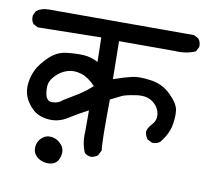

<svg xmlns="http://www.w3.org/2000/svg" viewBox="-65 -630 739 682"><g transform="rotate(10 304.0 -289.0)"><path d="M295.9 -68.4Q282.2 -69.3 272.5 -78.1Q257.8 -112.3 260.7 -153.3V-229.5Q224.6 -210.9 192.4 -190.4Q160.2 -169.9 123.5 -173.3Q86.9 -176.8 65.9 -197.3Q44.9 -217.8 36.6 -240.2Q28.3 -262.7 31.7 -289.1Q35.2 -315.4 46.9 -338.4Q58.6 -361.3 85.4 -387.2Q112.3 -413.1 147 -417Q181.6 -420.9 208 -419.4Q234.4 -418 260.7 -404.3L258.8 -492.2L30.3 -488.3L13.7 -497.1Q3.9 -508.8 5.9 -527.3L13.7 -543.9Q32.2 -557.6 56.6 -557.6H582L598.6 -548.8Q608.4 -537.1 607.4 -519.5L598.6 -502Q565.4 -487.3 523.4 -490.2H323.2L325.2 -353.5Q368.2 -368.2 392.1 -373.5Q416 -378.9 458.5 -373Q501 -367.2 531.2 -337.4Q561.5 -307.6 564.9 -284.7Q568.4 -261.7 562.5 -229.5Q556.6 -197.3 530.3 -164.1Q518.6 -154.3 501 -155.3L483.4 -164.1Q474.6 -175.8 473.6 -190.4Q474.6 -203.1 490.7 -220.7Q506.8 -238.3 502 -262.2Q497.1 -286.1 474.6 -301.8Q452.1 -317.4 415 -311.5Q377.9 -305.7 366.2 -299.8Q354.5 -293.9 327.1 -280.3Q325.2 -122.1 330.1 -97.7L320.3 -78.1Q308.6 -69.3 295.9 -68.4ZM143.6 -19.5Q122.1 -21.5 107.9 -34.7Q93.8 -47.9 95.2 -68.4Q96.7 -88.9 111.8 -102.5Q127 -116.2 147.9 -113.3Q168.9 -110.4 184.1 -91.8Q199.2 -73.2 189 -44.9Q178.7 -16.6 143.6 -19.5ZM163.1 -249Q189.5 -264.6 214.4 -280.3Q239.3 -295.9 262.7 -317.4Q237.3 -344.7 211.9 -352.5Q186.5 -360.4 165.5 -355Q144.5 -349.6 128.4 -335.9Q112.3 -322.3 104.5 -307.1Q96.7 -292 101.1 -263.2Q105.5 -234.4 127.9 -235.4Q150.4 -236.3 163.1 -249Z"/></g></svg>

Font: JasonHandwriting2
Style: Regular
Weight: 400
Version: Version 1.05.10